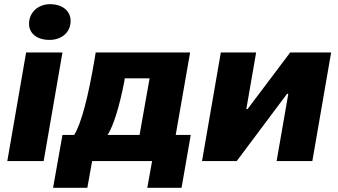

<svg xmlns="http://www.w3.org/2000/svg" viewBox="-20 -771 1619 919"><path d="M15 0H189L279 -520H105ZM217 -580C274 -580 318 -615 318 -671C318 -717 281 -751 219 -751C163 -751 119 -712 119 -657C119 -611 157 -580 217 -580Z M234 128H398L421 0H708L685 128H849L893 -125H821L890 -520H438L433 -489C403 -311 370 -181 335 -125H279ZM495 -125C523 -169 551 -258 575 -381L577 -396H696L648 -125Z M947 0H1113L1354 -322H1360L1304 0H1475L1565 -520H1369L1165 -249H1159L1206 -520H1037Z"/></svg>

Font: Fixel Display ExtraBold
Style: Italic
Weight: 800
Italic angle: -10°
Designer: AlfaBravo + MacPaw
Foundry: Kyrylo Tkachov, Marchela Mozhyna, Serhii Makarenko, Maria Weinstein, Zakhar Kryvoshyya
Version: Version 1.210;Glyphs 3.2 (3217)